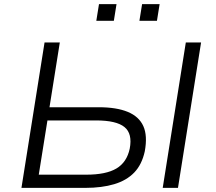

<svg xmlns="http://www.w3.org/2000/svg" viewBox="-20 -911 1045 931"><path d="M84 0 196 -705H270L220 -391H459Q545 -391 599.5 -368.5Q654 -346 675 -299.5Q696 -253 682 -177Q668 -113 631 -74.5Q594 -36 534 -18Q474 0 394 0ZM168 -64H398Q494 -64 544.5 -94Q595 -124 609 -190Q623 -263 583.5 -295Q544 -327 446 -327H210ZM769 0 881 -705H955L843 0ZM656 -810 669 -891H754L741 -810ZM447 -810 460 -891H545L532 -810Z"/></svg>

Font: Nunito Sans 7pt SemiExpanded Light
Style: Italic
Weight: 300
Width: 6
Italic angle: -9°
Designer: Vernon Adams
Foundry: Vernon Adams
Version: Version 3.101;gftools[0.9.27]